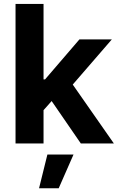

<svg xmlns="http://www.w3.org/2000/svg" viewBox="-20 -748 617 1001"><path d="M193.8 -158.7V-334H214.8L394 -542.5H563L327.6 -270.5H293ZM61 0V-727.5H207V0ZM401.4 0 237.8 -237.8 335.4 -341.3 573.7 0ZM183.6 233.4 227.1 57.6H363.3L286.1 233.4Z"/></svg>

Font: Inter 16pt
Style: Bold
Weight: 700
Version: Version 4.001;git-66647c0bb